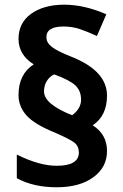

<svg xmlns="http://www.w3.org/2000/svg" viewBox="-20 -790 525 820"><path d="M168 -399.4Q168 -345.2 288.1 -297.9Q326.2 -326.2 326.2 -364.3Q326.2 -402.3 301.8 -425.3Q277.3 -448.2 211.9 -472.2Q193.4 -464.8 180.7 -445.3Q168 -425.8 168 -399.4ZM222.2 -82Q316.9 -82 316.9 -139.2Q316.4 -166 297.9 -180.7Q279.3 -195.3 215.8 -223.1Q127 -258.8 92.8 -297.4Q59.1 -335.9 59.1 -383.8Q59.1 -473.6 124 -515.1Q59.1 -555.7 59.1 -624Q59.1 -692.4 113.3 -731.4Q168 -770 253.9 -770Q339.8 -770 434.1 -729L394 -636.2Q352.5 -655.3 320.3 -666Q288.1 -676.8 251 -676.8Q177.7 -676.8 178.2 -630.9Q178.2 -607.4 201.7 -589.4Q225.1 -571.3 282.2 -548.8Q437 -488.3 437 -381.8Q437 -295.4 376 -254.9Q437 -215.8 437 -146Q437.5 -76.2 378.9 -33.2Q320.3 9.8 221.7 9.8Q123 9.8 51.8 -28.8V-129.9Q147.5 -82 222.2 -82Z"/></svg>

Font: OpenSansHebrew-Bold
Style: Bold
Weight: 700
Foundry: Ascender Corporation, Yanek Iontef
Version: Version 2.001;PS 002.001;hotconv 1.0.70;makeotf.lib2.5.58329